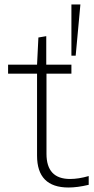

<svg xmlns="http://www.w3.org/2000/svg" viewBox="-20 -828 418 855"><path d="M285 7Q145 7 145 -135V-500H16V-540H145L151 -661L186 -667V-540H298V-500H187V-143Q187 -31 292 -31Q330 -31 375 -44V-5Q325 7 285 7ZM298 -808H338L317 -580H298Z"/></svg>

Font: Encode Sans Wide
Style: Thin
Weight: 100
Designer: Pablo Impallari, Andres Torresi
Foundry: Pablo Impallari, Andres Torresi
Version: Version 1.000; ttfautohint (v1.00) -l 8 -r 50 -G 200 -x 14 -